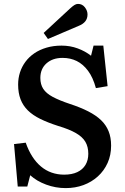

<svg xmlns="http://www.w3.org/2000/svg" viewBox="-20 -951 642 985"><path d="M317 14Q265 14 216.5 -4Q168 -22 135 -52L120 6H71L52 -212L112 -219Q126 -179 145.5 -148.5Q165 -118 190 -97Q215 -76 245 -65.5Q275 -55 309 -55Q349 -55 376.5 -68Q404 -81 418.5 -105Q433 -129 433 -162Q433 -198 418 -223.5Q403 -249 369 -268.5Q335 -288 278 -305Q225 -322 186.5 -341Q148 -360 123 -384.5Q98 -409 85.5 -441.5Q73 -474 73 -517Q73 -550 82.5 -579.5Q92 -609 110.5 -634Q129 -659 156 -677.5Q183 -696 218.5 -706.5Q254 -717 296 -717Q340 -717 379 -702.5Q418 -688 447 -665L460 -717H510L532 -509L472 -499Q457 -554 431.5 -588Q406 -622 373.5 -638Q341 -654 301 -654Q250 -654 218.5 -626Q187 -598 187 -551Q187 -518 202 -495Q217 -472 250.5 -454Q284 -436 338 -418Q393 -400 433 -379.5Q473 -359 498.5 -334.5Q524 -310 537 -278Q550 -246 550 -204Q550 -155 532 -115Q514 -75 482 -46Q450 -17 408 -1.5Q366 14 317 14ZM226 -751 204 -782 339 -907Q352 -919 361.5 -925Q371 -931 380 -931Q402 -931 415.5 -913.5Q429 -896 429 -877Q429 -856 417.5 -841.5Q406 -827 383 -818Z"/></svg>

Font: Literata 18pt Medium
Style: Regular
Weight: 500
Designer: Latin by Veronika Burian and Jose Scaglione. Greek by Irene Vlachou. Cyrillic by Vera Evstafieva.
Foundry: TypeTogether
Version: Version 3.103;gftools[0.9.29]